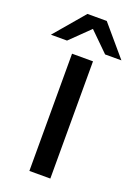

<svg xmlns="http://www.w3.org/2000/svg" viewBox="-200 -1016 773 1085"><g transform="rotate(20 187.0 -473.0)"><path d="M124 0V-705H250V0ZM-25 -765 129 -946H245L399 -765H301L187 -877L72 -765Z"/></g></svg>

Font: Nunito Sans 7pt Expanded SemiBold
Style: Regular
Weight: 600
Width: 7
Designer: Vernon Adams
Foundry: Vernon Adams
Version: Version 3.101;gftools[0.9.27]